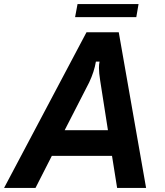

<svg xmlns="http://www.w3.org/2000/svg" viewBox="-71 -921 807 941"><path d="M103 0H-51L353 -763H511L645 0H503L478 -157H183ZM246 -283H458L420 -526Q414 -564 414 -588Q414 -606 417 -619H399Q391 -570 366 -517ZM597 -837H297L309 -901H608Z"/></svg>

Font: Open Sauce Sans
Style: Bold Italic
Weight: 700
Italic angle: -10°
Designer: Alfredo Marco Pradil
Foundry: Creative Sauce Fz LLC
Version: Version 1.477